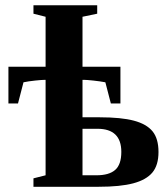

<svg xmlns="http://www.w3.org/2000/svg" viewBox="-20 -714 640 734"><path d="M585.9 -132.8Q585.9 -82.5 562.5 -54.4Q539.1 -26.4 489.5 -13.2Q439.9 0 357.4 0H107.9V-32.2L154.3 -43.9V-408.7H149.9Q140.1 -408.7 114.3 -406Q88.4 -403.3 69.8 -399.4L48.8 -318.4H12.2V-459H154.3V-649.9L107.9 -661.6V-693.8H351.6V-661.6L295.4 -649.9V-459H440.4V-318.4H403.8L382.8 -399.4Q362.3 -403.3 336.9 -406Q311.5 -408.7 302.7 -408.7H295.4V-265.6H360.8Q443.4 -265.6 491.9 -252.7Q540.5 -239.7 563.2 -211.9Q585.9 -184.1 585.9 -132.8ZM295.4 -43.9H348.6Q397 -43.9 420.4 -64.5Q443.8 -85 443.8 -133.3Q443.8 -221.7 352.5 -221.7H295.4Z"/></svg>

Font: Liberation Serif
Style: Bold
Weight: 700
Designer: Steve Matteson
Foundry: Ascender Corporation
Version: Version 2.1.5